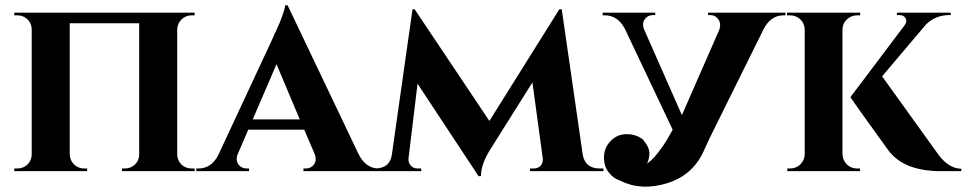

<svg xmlns="http://www.w3.org/2000/svg" viewBox="-20 -648 3660 727"><path d="M706 -590Q684 -590 668 -575Q652 -560 651 -537V-62Q652 -40 667 -25Q683 -10 706 -10H717V0H442V-10H452Q475 -10 491 -25Q507 -40 507 -63V-560H244V-63Q245 -40 261 -25Q277 -10 299 -10H310V0H34V-10H45Q68 -10 84 -25Q100 -41 100 -63V-537Q100 -559 84 -575Q68 -590 45 -590H34V-600H717V-590Z M1337 -66Q1364 -10 1415 -10H1423V0H1129V-10H1137Q1157 -10 1168 -24Q1181 -41 1171 -66L1132 -157H920L880 -64Q871 -40 884 -24Q895 -10 915 -10H923V0H723V-10H731Q781 -10 807 -62L1014 -506Q1014 -508 1018 -515L1020 -521L1024 -528Q1032 -547 1039 -562Q1058 -610 1060 -628H1069ZM1115 -196 1027 -405 937 -196Z M2187 -59Q2198 -10 2251 -10H2265V0H1987V-10H2001Q2020 -10 2030 -24Q2037 -36 2035 -50L1996 -336L1837 -83Q1801 -26 1801 19H1792L1561 -331L1527 -50Q1525 -36 1533 -24Q1543 -10 1561 -10H1575V0H1385V-10H1399Q1457 -10 1464 -64L1542 -613H1550L1833 -190L2098 -613H2107Z M2527 -157 2346 -539Q2319 -590 2270 -590H2262V-600H2461V-591H2453Q2434 -591 2422 -576Q2409 -559 2420 -534L2562 -212L2703 -534Q2712 -559 2699 -576Q2688 -591 2669 -591H2661V-600H2954V-590H2947Q2898 -590 2871 -537L2670 -131L2648 -84Q2607 15 2505 46Q2408 76 2328 36Q2302 27 2286 6Q2267 -16 2267 -52Q2267 -88 2292 -114Q2317 -140 2353 -140Q2389 -140 2414 -120Q2437 -94 2439 -70Q2439 -47 2430 -28Q2444 -39 2458 -53Q2493 -95 2516 -137Z M3237 0H2961V-10H2971Q2994 -10 3010 -25Q3026 -41 3027 -63V-537Q3026 -560 3010 -575Q2994 -590 2971 -590H2960V-600H3237V-590H3226Q3204 -590 3187 -575Q3171 -560 3170 -538V-63Q3171 -41 3187 -25Q3203 -10 3226 -10H3236ZM3530 -67Q3570 -10 3620 -9V0H3530Q3519 0 3510 -1Q3482 -3 3457 -9Q3384 -26 3345 -77Q3340 -84 3314 -120L3303 -135L3291 -152Q3276 -173 3265 -188Q3200 -279 3200 -280L3405 -552Q3416 -566 3409 -579Q3402 -591 3385 -591H3376V-600H3580V-591H3576Q3522 -591 3486 -555L3320 -359Z"/></svg>

Font: Cinzel Bold(RUS BY LYAJKA)
Style: Regular
Weight: 700
Designer: Natanael Gama
Version: Version 1.001;PS 001.001;hotconv 1.0.56;makeotf.lib2.0.21325